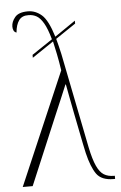

<svg xmlns="http://www.w3.org/2000/svg" viewBox="-54 -809 532 847"><g transform="rotate(-5 211.5 -385.0)"><path d="M226 -498Q220 -538 213.5 -570Q207 -602 201 -628L106 -564V-577L197 -638Q184 -685 169.5 -710Q155 -735 139 -744Q123 -753 104 -753Q75 -754 61 -735Q47 -716 44 -681Q35 -684 31.5 -691.5Q28 -699 28 -709Q28 -730 44.5 -750Q61 -770 102 -770Q135 -770 162.5 -746.5Q190 -723 213 -648L305 -711V-698L216 -638Q220 -623 224.5 -605.5Q229 -588 233 -569L317 -148Q328 -95 341.5 -65.5Q355 -36 373 -25Q391 -14 417 -14H421V0H414Q361 0 339 -31Q317 -62 302 -125Q299 -137 293.5 -165Q288 -193 280.5 -230Q273 -267 265.5 -305.5Q258 -344 251.5 -378Q245 -412 241 -434H239Q226 -403 210.5 -366Q195 -329 182 -299L56 0H12Z"/></g></svg>

Font: Noto Serif Display Condensed ExtraLight
Style: Regular
Weight: 200
Width: 3
Designer: Monotype Design Team
Foundry: Monotype Imaging Inc.
Version: Version 2.009